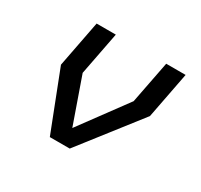

<svg xmlns="http://www.w3.org/2000/svg" viewBox="-114 -662 849 810"><g transform="rotate(30 310.0 -257.0)"><path d="M211.5 0H308.5L533 -288L576.5 -513.5H482L442 -308L274.5 -80.5L196 -304L236.5 -513.5H143L99.5 -288Z"/></g></svg>

Font: Monaspace Krypton
Style: Italic
Weight: 400
Italic angle: -11°
Designer: Riley Cran & the Lettermatic Team
Foundry: Lettermatic
Version: Version 1.101 (Monaspace Krypton)